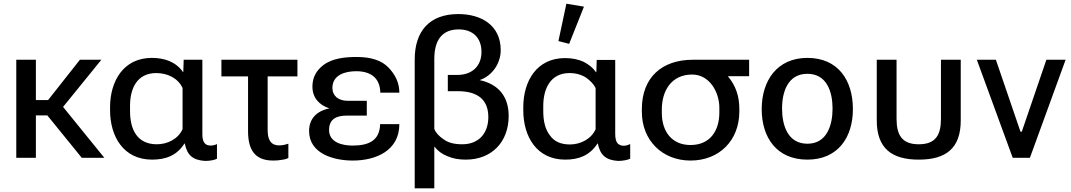

<svg xmlns="http://www.w3.org/2000/svg" viewBox="-20 -853 5790 1038"><path d="M68 0H174V-229H236L422 0H544L321 -275L528 -530H412L240 -312H174V-530H68Z M802 10C876 10 936 -12 977 -77H979C992 -13 1023 13 1089 17C1118 17 1143 11 1153 5V-74C1143 -69 1129 -66 1119 -66C1080 -66 1074 -97 1074 -130V-530H973L971 -464H969C930 -520 867 -540 801 -540C647 -540 575 -414 575 -273V-257C575 -116 647 10 802 10ZM828 -73C720 -73 683 -155 683 -252V-281C683 -374 720 -458 825 -458C883 -458 942 -432 967 -377V-155C943 -101 885 -73 828 -73Z M1177 -440H1321V-145C1321 -49 1353 15 1457 15C1473 15 1488 14 1504 11C1520 9 1532 5 1539 1V-76C1523 -71 1508 -67 1490 -67C1437 -67 1427 -107 1427 -152V-440H1588V-530H1177Z M1887 15C2013 15 2139 -39 2139 -182H2035C2033 -89 1968 -66 1885 -66C1831 -66 1759 -83 1759 -150C1759 -211 1801 -228 1855 -228H1963V-308H1860C1834 -308 1814 -315 1799 -327C1785 -340 1777 -356 1777 -377C1777 -449 1847 -468 1906 -468C1990 -468 2035 -426 2036 -352H2139C2139 -404 2118 -449 2080 -488C2044 -526 1986 -545 1909 -545C1849 -545 1778 -539 1728 -501C1689 -471 1669 -433 1669 -385C1669 -324 1706 -285 1761 -267C1690 -253 1651 -209 1651 -145C1651 -21 1786 15 1887 15Z M2222 165H2328V-61C2346 -38 2369 -20 2398 -9C2427 4 2460 10 2498 10C2639 10 2730 -86 2730 -226C2730 -331 2675 -398 2573 -420C2641 -443 2687 -510 2687 -582C2687 -717 2581 -777 2458 -777C2301 -777 2222 -684 2222 -531ZM2479 -73C2437 -73 2403 -81 2378 -100C2353 -117 2336 -135 2328 -156V-534C2328 -640 2373 -694 2460 -694C2536 -694 2583 -649 2583 -572C2583 -494 2530 -448 2454 -448H2401V-360H2455C2564 -360 2620 -313 2620 -220C2620 -133 2569 -73 2479 -73Z M3036 10C3110 10 3169 -13 3210 -77H3212C3225 -13 3257 13 3322 17C3349 17 3375 11 3387 5V-74C3376 -69 3363 -65 3353 -65C3337 -65 3327 -70 3319 -78C3310 -88 3306 -105 3306 -130V-529H3206L3204 -463H3202C3186 -486 3164 -504 3135 -519C3106 -532 3073 -539 3035 -539C2881 -539 2809 -414 2809 -273V-257C2809 -115 2881 10 3036 10ZM3057 -616 3137 -817 3042 -833 2999 -631ZM3061 -72C3012 -72 2976 -88 2953 -121C2928 -153 2917 -197 2917 -252V-280C2917 -372 2955 -458 3059 -458C3094 -458 3124 -449 3149 -433C3172 -416 3190 -398 3200 -377V-154C3176 -101 3118 -72 3061 -72Z M3713 15C3869 15 3977 -94 3977 -250V-265C3977 -332 3958 -390 3915 -441H4030V-530H3726C3558 -530 3450 -434 3450 -263V-248C3450 -95 3560 15 3713 15ZM3713 -69C3610 -69 3558 -145 3558 -242V-261C3558 -364 3611 -450 3722 -450C3816 -450 3869 -355 3869 -270V-245C3869 -146 3819 -69 3713 -69Z M4345 10C4509 10 4591 -109 4591 -263C4591 -419 4511 -540 4345 -540C4181 -540 4098 -417 4098 -263C4098 -107 4181 10 4345 10ZM4345 -76C4238 -76 4208 -177 4208 -266C4208 -356 4239 -454 4345 -454C4451 -454 4481 -355 4481 -266C4481 -177 4451 -76 4345 -76Z M4947 10C5093 10 5174 -50 5174 -202V-530H5067V-211C5067 -125 5040 -73 4947 -73C4855 -73 4827 -125 4827 -211V-530H4720V-202C4720 -51 4801 10 4947 10Z M5637 -530 5504 -141H5497L5364 -530H5261L5455 0H5548L5741 -530Z"/></svg>

Font: Cheyenne Sans Medium
Style: Regular
Weight: 500
Designer: The Public Sans project authors (U.S. Web Design System), Libre Franklin designed by Pablo Impallari and Rodrigo Fuenzal
Foundry: The Cheyenne Sans Project Authors
Version: Version 2.007